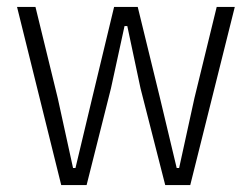

<svg xmlns="http://www.w3.org/2000/svg" viewBox="-20 -532 721 552"><path d="M29 -512H82L146 -250L190 -49H197L245 -250L308 -512H376L440 -250L488 -49H495L539 -250L603 -512H655L527 0H455L384 -278L346 -457H338L299 -278L229 0H156Z"/></svg>

Font: IBM Plex Sans Cond Light
Style: Regular
Weight: 300
Width: 3
Designer: Mike Abbink, Paul van der Laan, Pieter van Rosmalen
Foundry: Bold Monday
Version: Version 1.3